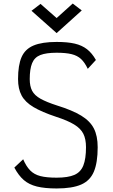

<svg xmlns="http://www.w3.org/2000/svg" viewBox="-20 -1051 640 1085"><path d="M300 14Q233 14 188.5 3Q144 -8 114.5 -33.5Q85 -59 61 -104L111 -151Q128 -111 150.5 -88Q173 -65 208 -56Q243 -47 300 -47Q364 -47 400 -62.5Q436 -78 451 -116Q466 -154 466 -219Q466 -265 451 -295Q436 -325 399 -347.5Q362 -370 297 -391Q216 -418 169 -446Q122 -474 102 -511.5Q82 -549 82 -604Q82 -683 102 -728.5Q122 -774 170 -794Q218 -814 300 -814Q362 -814 402.5 -804.5Q443 -795 471.5 -773Q500 -751 522 -712L476 -662Q459 -698 438 -717.5Q417 -737 384.5 -745Q352 -753 300 -753Q241 -753 208 -740Q175 -727 161.5 -694Q148 -661 148 -604Q148 -564 161.5 -538Q175 -512 209 -493Q243 -474 302 -455Q389 -428 439 -397.5Q489 -367 510.5 -325Q532 -283 532 -219Q532 -132 510.5 -81Q489 -30 438.5 -8Q388 14 300 14ZM300 -864 158 -990 209 -1029 300 -949 391 -1031 442 -992Z"/></svg>

Font: Victor Mono Light
Style: Regular
Weight: 300
Monospace: yes
Designer: Rune Bjørnerås
Version: Version 1.561;gftools[0.9.30]